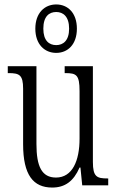

<svg xmlns="http://www.w3.org/2000/svg" viewBox="-20 -834 526 864"><path d="M233 -596C285 -596 326 -634 326 -705C326 -776 285 -814 233 -814C181 -814 139 -776 139 -705C139 -634 181 -596 233 -596ZM233 -631C201 -631 175 -651 175 -705C175 -760 201 -780 233 -780C264 -780 291 -760 291 -705C291 -651 264 -631 233 -631ZM215 10C272 10 311 -18 338 -80H342L350 0H467V-31H464C416 -31 398 -38 398 -105V-536H271V-505H274C324 -505 338 -497 338 -424V-210C338 -111 306 -35 232 -35C168 -35 144 -85 144 -186V-536H15V-505H19C67 -505 84 -497 84 -435V-185C84 -46 130 10 215 10Z"/></svg>

Font: Noto Serif Thai ExtraCondensed Light
Style: Regular
Weight: 300
Width: 2
Designer: Monotype Design Team
Foundry: Monotype Imaging Inc.
Version: Version 2.002